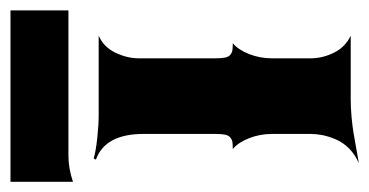

<svg xmlns="http://www.w3.org/2000/svg" viewBox="-202 -508 715 372"><g transform="rotate(-90 156.0 -321.5)"><path d="M-9.8 -538.1V-659.2H322.3V-546.9H40.3Q16.6 -546.9 -9.8 -538.1ZM26.4 15.6Q43.2 8.5 55.1 -3.4Q66.9 -15.4 72.6 -29.2Q78.4 -43 80.7 -54.8Q83 -66.7 83 -78.1V-152.3Q83 -176 74.7 -197Q66.4 -218 53.7 -228.5Q63 -228.5 67.5 -229.2Q72 -230 76.2 -233.4Q80.3 -236.8 81.7 -243.9Q83 -251 83 -263.7V-401.4Q83 -475.8 33.2 -493.7L35.4 -498Q49.8 -493.7 75.6 -491Q101.3 -488.3 119.1 -488.3H273.4Q251.5 -478.8 240.5 -456.1Q229.5 -433.3 229.5 -410.2V-263.7Q229.5 -251 230.8 -243.9Q232.2 -236.8 236.3 -233.4Q240.5 -230 245 -229.2Q249.5 -228.5 258.8 -228.5Q246.1 -218 237.8 -197Q229.5 -176 229.5 -152.3V-78.1Q229.5 -54.4 240.4 -32.5Q251.2 -10.5 273.4 0H150.1Q133.1 0 115.1 1.7Q97.2 3.4 85.4 5.4Q73.7 7.3 55.1 10.7Q36.4 14.2 26.4 15.6Z"/></g></svg>

Font: Agreloy
Style: Medium
Weight: 400
Designer: gluk
Foundry: gluk
Version: Version 0.27